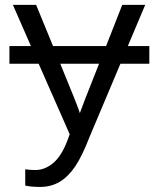

<svg xmlns="http://www.w3.org/2000/svg" viewBox="-20 -548 640 776"><path d="M496.6 -361.8H583.5V-290.5H466.8L344.2 0Q311.5 84.5 283.2 125.7Q254.9 167 220.5 187.3Q186 207.5 142.6 207.5Q106.4 207.5 82 202.1V136.2Q100.6 139.2 123 139.2Q161.6 139.2 195.6 110.4Q229.5 81.5 252.9 18.6L261.7 -5.4L136.2 -290.5H18.1V-361.8H105L32.2 -528.3H126L194.3 -361.8H408.7L474.1 -528.3H566.9ZM302.7 -90.8 322.8 -144.5 380.4 -290.5H223.6Q298.8 -108.4 302.7 -90.8Z"/></svg>

Font: Liberation Mono
Style: Regular
Weight: 400
Monospace: yes
Designer: Steve Matteson
Foundry: Ascender Corporation
Version: Version 2.1.5